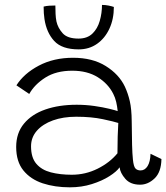

<svg xmlns="http://www.w3.org/2000/svg" viewBox="-20 -770 694 801"><path d="M271.5 11.5Q209 11.5 158.2 -5.2Q107.5 -22 77.5 -59Q47.5 -96 47.5 -157Q47.5 -215 80 -254.2Q112.5 -293.5 169.2 -313.2Q226 -333 300 -333Q337.5 -333 374 -327.8Q410.5 -322.5 436.8 -316Q463 -309.5 471 -306.5Q469 -326 464.8 -344.5Q460.5 -363 452.5 -378.5Q431.5 -420.5 388 -447.8Q344.5 -475 281.5 -475Q214 -475 169 -446.2Q124 -417.5 102 -378L48.5 -414Q80 -463.5 142 -496.2Q204 -529 285 -529Q366 -529 421.2 -494.5Q476.5 -460 501 -408.5Q514 -380.5 521.5 -348Q529 -315.5 529.5 -264Q530 -204.5 531 -166.2Q532 -128 534.5 -104.5Q537.5 -75 545.2 -67Q553 -59 566.5 -59Q584.5 -59 595.8 -77.2Q607 -95.5 608 -128.5L653.5 -106.5Q652.5 -52 625 -25.8Q597.5 0.5 564.5 0.5Q524 0.5 502.8 -24Q481.5 -48.5 479 -72Q467 -54.5 436.5 -35Q406 -15.5 363.2 -2Q320.5 11.5 271.5 11.5ZM279.5 -41Q336.5 -41 387.2 -66.2Q438 -91.5 470 -130.5Q470 -171 471 -200.8Q472 -230.5 473.5 -257Q457 -262.5 409 -272.8Q361 -283 298 -283Q243.5 -283 201 -267.8Q158.5 -252.5 134 -224.8Q109.5 -197 109.5 -159.5Q109.5 -112.5 131.5 -86.8Q153.5 -61 192 -51Q230.5 -41 279.5 -41ZM455 -741Q455 -690.5 436.5 -650.5Q418 -610.5 385 -587.2Q352 -564 308.5 -564Q238.5 -564 206.2 -599Q174 -634 165.5 -690.5Q162 -713 162 -742.5Q173.5 -745.5 186 -746.2Q198.5 -747 211 -747Q211 -729 211.8 -712.2Q212.5 -695.5 215.5 -680.5Q221.5 -653.5 241.5 -631.2Q261.5 -609 307.5 -609Q344 -609 365.5 -629.8Q387 -650.5 396.2 -683Q405.5 -715.5 405.5 -749.5Q419 -749.5 432.8 -746.8Q446.5 -744 455 -741Z"/></svg>

Font: Grandstander ExtraLight
Style: Regular
Weight: 200
Designer: Tyler Finck
Foundry: Etcetera Type Co
Version: Version 1.200; ttfautohint (v1.8.3)